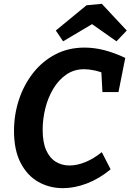

<svg xmlns="http://www.w3.org/2000/svg" viewBox="-20 -963 677 995"><path d="M305.9 12.1Q236.7 12.1 179.2 -20.1Q121.8 -52.3 87.2 -118.4Q52.6 -184.5 52.6 -284.7Q52.6 -368.8 78.1 -446.2Q103.6 -523.5 151.4 -584.5Q199.1 -645.5 266.5 -680.9Q333.9 -716.4 418.1 -716.4Q468.6 -716.4 521 -702.9Q573.4 -689.3 629.2 -663L594 -486H510.8L504.7 -600.3L529.2 -578.7Q498.7 -591.9 469.4 -598.1Q440.2 -604.3 416.2 -604.3Q363.3 -604.3 323 -576.2Q282.7 -548 255.4 -501.8Q228.1 -455.6 214.6 -400.4Q201.1 -345.1 201.1 -290.9Q201.1 -224.7 219.6 -184Q238 -143.3 269.5 -124.4Q301 -105.4 339.9 -105.4Q379.3 -105.4 422.7 -123.1Q466 -140.8 507.5 -174.5L553.3 -85.5Q494.2 -36.5 430.1 -12.2Q366 12.1 305.9 12.1ZM307 -748.8 269.3 -804.8 428.4 -935.7 507.5 -943.2 636.9 -804.8 583.6 -748.8 412.7 -869.1 507.3 -867.7Z"/></svg>

Font: Bitter Thin
Style: Italic
Weight: 100
Italic angle: -9°
Designer: Sol Matas, and Bitter project Authors
Foundry: Sol Matas
Version: Version 2.002